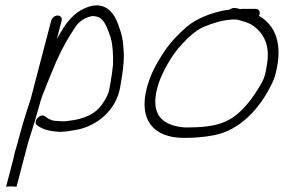

<svg xmlns="http://www.w3.org/2000/svg" viewBox="-20 -513 1060 717"><path d="M171.2 -436 94.2 -142C76.8 -90.7 61.3 -39.3 46.3 18L44.7 24C40.7 36.7 37.3 48.3 34.5 59C32.1 71 29.3 82.7 26.4 94C18.5 124 10.6 154 2.8 184L22 183C24.8 183 41.5 184.9 41.8 184L84.5 21C92 -3.3 100.8 -31.5 108.9 -57C116.2 -84.6 124.5 -108.7 132.7 -140C136.5 -152 140.8 -163.3 145.6 -174C160.2 -213.2 174.9 -245.7 190.4 -284C214.5 -338.4 235.7 -373.3 264 -416C278.8 -435.4 300.5 -449.5 325.7 -453C336.3 -453 350 -449.9 356.3 -444C375.4 -428.6 384.9 -396.2 393.5 -372C401 -344.9 403.6 -304.4 402 -271C400.3 -257 400.3 -257 398.3 -239.5C395.8 -219.1 391.6 -199.3 388.2 -180C385.4 -161.6 374.2 -142.7 364.8 -129C338 -85.8 292.1 -68.5 238.2 -62C219.2 -58.1 202 -60.6 184.2 -62C166.6 -63.8 157.4 -71.8 147.7 -79C128.6 -91.8 100.8 -57.1 118.8 -45C138.6 -30.2 161.2 -23.5 198.5 -21C220.5 -19.6 249.3 -25.4 269.6 -29C341.8 -43.4 412.3 -100.6 428.2 -184C436.3 -231.2 443.8 -274.2 442.3 -314L439.5 -353C435.5 -384.2 429.9 -396.9 420.8 -423C408.1 -459.6 376.3 -509.7 310.2 -487.5C252.8 -468.2 222.7 -422.7 192.2 -367L210.2 -436C213 -446.6 205.8 -455 195.2 -455C184.6 -455 174 -446.6 171.2 -436Z M862.3 -440C864.3 -440 866.5 -439.7 869 -439C885.4 -434.6 903.6 -429.3 917.6 -422C961.4 -394.5 988.6 -349.4 977.8 -278C973.3 -250.8 971.7 -232.7 959.2 -207C925.2 -146.5 880.7 -85.2 821.5 -59C782.7 -41 729.5 -37 677.7 -37C661 -37 643.7 -39.7 625.8 -45C568.9 -62.6 547 -106.9 567.3 -184.5C570.9 -198.2 575.3 -211 580.4 -223C601 -269.8 628.2 -315.4 660.5 -349C684.7 -375.1 709.1 -398.2 741.2 -413C777 -427 805.9 -437.4 846.3 -440ZM934.8 -480H884.8C882.1 -480 879.4 -479.7 876.5 -479C863.9 -482.9 849.8 -487.1 837 -477C830.2 -476.3 823.2 -475.3 816.2 -474C766 -463.5 716.2 -445 678.5 -414C647.4 -387.2 617 -356 592.9 -320C565.5 -277.7 542.8 -239.5 528.2 -184C497.7 -67.5 550.9 2 667.5 2C705.8 2 745.7 -1.4 779.1 -8C875.5 -26.3 950.6 -107.8 993.9 -198C1009 -226.9 1012.7 -250.8 1017.9 -282C1028.4 -365.5 1001.6 -422.6 947 -454C948.3 -456.7 949.2 -458.7 949.5 -460C952.3 -470.6 945.3 -480 934.8 -480Z"/></svg>

Font: Just Breathe
Style: Obl5
Weight: 400
Foundry: Cannot Into Space Fonts
Version: Version 0.72